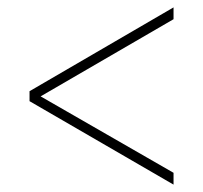

<svg xmlns="http://www.w3.org/2000/svg" viewBox="-20 -618 550 520"><path d="M450 -118 60 -344V-371L450 -598V-566L90 -357L450 -150Z"/></svg>

Font: Noto Serif Lao SemiCondensed Thin
Style: Regular
Weight: 100
Width: 4
Designer: Monotype Design Team
Foundry: Monotype Imaging Inc.
Version: Version 2.003; ttfautohint (v1.8.4.7-5d5b)